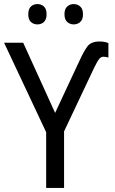

<svg xmlns="http://www.w3.org/2000/svg" viewBox="-20 -924 564 944"><path d="M207 0V-274L0 -714H94L251 -369L372 -628Q392 -672 410 -696Q428 -720 469 -720Q495 -720 513 -712V-641Q502 -645 488 -645Q477 -645 468 -634.5Q459 -624 443 -591L295 -278V0ZM119 -854Q119 -880 132 -892Q145 -904 164 -904Q183 -904 196 -892Q209 -880 209 -854Q209 -828 196 -816Q183 -804 164 -804Q145 -804 132 -816Q119 -828 119 -854ZM297 -854Q297 -880 310.5 -892Q324 -904 342 -904Q361 -904 374.5 -892Q388 -880 388 -854Q388 -828 374.5 -816Q361 -804 342 -804Q324 -804 310.5 -816Q297 -828 297 -854Z"/></svg>

Font: Noto Sans SemiCondensed
Style: Regular
Weight: 400
Width: 4
Designer: Monotype Design Team
Foundry: Monotype Imaging Inc.
Version: Version 2.013; ttfautohint (v1.8.4.7-5d5b)